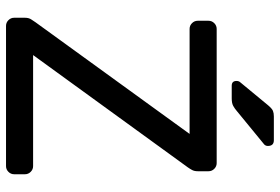

<svg xmlns="http://www.w3.org/2000/svg" viewBox="-166 -764 930 638"><g transform="rotate(90 299.0 -445.0)"><path d="M39 0ZM532 -90Q543 -90 551 -82Q559 -74 559 -63V-27Q559 -16 551 -8Q543 0 532 0H66Q55 0 47 -8Q39 -16 39 -27V-63Q39 -76 45 -84.5Q51 -93 54 -98L425 -610H76Q65 -610 57 -618Q49 -626 49 -637V-673Q49 -684 57 -692Q65 -700 76 -700H522Q533 -700 541 -692Q549 -684 549 -673V-637Q549 -626 545 -618.5Q541 -611 536 -604L163 -90ZM330 -871Q341 -884 348.5 -887Q356 -890 367 -890H446Q465 -890 465 -870Q465 -863 460 -858L349 -767Q341 -760 332 -755Q323 -750 307 -750H265Q249 -750 249 -766Q249 -774 254 -779Z"/></g></svg>

Font: Rubik
Style: Regular
Weight: 400
Designer: Hubert & Fischer
Foundry: Hubert & Fischer
Version: Version 1.002; ttfautohint (v1.6)